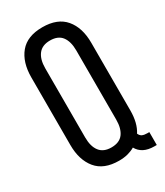

<svg xmlns="http://www.w3.org/2000/svg" viewBox="-186 -783 763 890"><g transform="rotate(-30 196.0 -338.0)"><path d="M194 -707C140 -707 99.8 -691.2 73.5 -659.5C47.2 -627.8 34 -585 34 -531V-169C34 -115.7 47.2 -73 73.5 -41C99.8 -9 140 7 194 7C211.3 7 227 5.2 241 1.5C255 -2.2 267.7 -7.3 279 -14C295.7 16 325.3 31 368 31H381V-38H371C359.7 -38 350.7 -39.5 344 -42.5C337.3 -45.5 332 -51.3 328 -60C346 -88 355 -124.3 355 -169V-531C355 -585 341.7 -627.8 315 -659.5C288.3 -691.2 248 -707 194 -707ZM194 -636C222.7 -636 243.7 -627.2 257 -609.5C270.3 -591.8 277 -567 277 -535V-165C277 -133 270.3 -108.2 257 -90.5C243.7 -72.8 222.7 -64 194 -64C166 -64 145.2 -72.8 131.5 -90.5C117.8 -108.2 111 -133 111 -165V-535C111 -567 117.8 -591.8 131.5 -609.5C145.2 -627.2 166 -636 194 -636Z"/></g></svg>

Font: SVN-Bebas Neue
Style: Regular
Weight: 400
Designer: Ryoichi Tsunekawa
Foundry: Ryoichi Tsunekawa
Version: Version 001.003